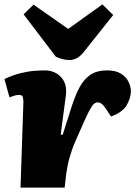

<svg xmlns="http://www.w3.org/2000/svg" viewBox="-27 -850 632 870"><path d="M79 -387Q79 -396 77 -408Q75 -420 59 -420Q49 -420 38 -416.5Q27 -413 16 -409L-7 -492Q32 -510 66.5 -518.5Q101 -527 129 -529Q157 -531 175 -531Q222 -531 250.5 -499.5Q279 -468 271 -414L248 -240L257 -239L298 -368Q314 -418 333.5 -454.5Q353 -491 382.5 -511Q412 -531 459 -531Q497 -531 520.5 -516.5Q544 -502 555 -480Q566 -458 566 -436Q566 -406 547 -373.5Q528 -341 476 -322L457 -351Q445 -370 436 -378Q427 -386 415 -386Q407 -386 399 -379.5Q391 -373 381 -355Q371 -337 356.5 -304.5Q342 -272 318 -218Q307 -193 299.5 -171.5Q292 -150 287 -132Q282 -114 279 -97Q276 -80 273 -62L266 0H66ZM80 -785 125 -829 282 -719 437 -830 486 -782 353 -615Q338 -596 322 -587Q306 -578 289 -578Q273 -578 257 -582Q241 -586 226 -593Z"/></svg>

Font: Literata Black
Style: Italic
Weight: 900
Italic angle: -2°
Designer: Latin by Veronika Burian and Jose Scaglione. Greek by Irene Vlachou. Cyrillic by Vera Evstafieva
Foundry: TypeTogether
Version: Version 3.002